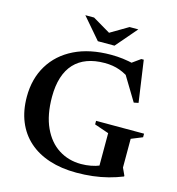

<svg xmlns="http://www.w3.org/2000/svg" viewBox="-125 -973 1006 1092"><g transform="rotate(15 377.5 -427.0)"><path d="M673 -85 692.5 -42.5V-37.5Q653 -21.5 609.5 -10.2Q566 1 519.8 6.5Q473.5 12 424 12Q335 12 263.8 -11.2Q192.5 -34.5 142.8 -79Q93 -123.5 66.8 -187.5Q40.5 -251.5 40.5 -333Q40.5 -439 88.8 -518.8Q137 -598.5 227 -642.8Q317 -687 442 -687Q479 -687 512.8 -682.8Q546.5 -678.5 588.5 -668.5L547 -660L614 -708H628.5L663.5 -463L636.5 -457.5L533 -628.5L587 -574Q548 -604 508.2 -618.2Q468.5 -632.5 419.5 -632.5Q361.5 -632.5 316.8 -616Q272 -599.5 241.2 -566.5Q210.5 -533.5 194.8 -484.2Q179 -435 179 -369.5Q179 -262.5 212.8 -189.5Q246.5 -116.5 304.8 -79.5Q363 -42.5 436.5 -42.5Q466 -42.5 494.2 -47.8Q522.5 -53 546.5 -63.2Q570.5 -73.5 587 -88L541 -22.5V-252L456.5 -281V-302H739V-281L673 -254ZM409.5 -798H386.5L502.5 -866.5H554L447 -742H349L242 -866.5H293.5Z"/></g></svg>

Font: Newsreader 24pt SemiBold
Style: Regular
Weight: 600
Designer: Hugues Gentile
Foundry: Production Type
Version: Version 1.003